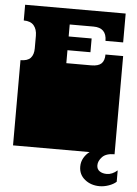

<svg xmlns="http://www.w3.org/2000/svg" viewBox="-59 -761 694 974"><g transform="rotate(5 288.0 -274.0)"><path d="M30 -171V-172Q30 -185 30 -191Q30 -197 30 -209V-260Q30 -269 30 -273.5Q30 -278 30 -282.5Q30 -287 30 -296V-297Q30 -310 30 -316Q30 -322 30 -334V-434Q66 -434 81.5 -451Q97 -468 97 -500V-564Q97 -597 80.5 -616.5Q64 -636 29 -636V-716H541V-569H451Q451 -636 384 -636H263V-575H380V-505H263V-439H390Q426 -439 441.5 -454Q457 -469 457 -500H547V-334Q547 -321 547 -315Q547 -309 547 -297V-296Q547 -287 547 -282.5Q547 -278 547 -273.5Q547 -269 547 -260V-209Q547 -196 547 -190Q547 -184 547 -172V-171Q547 -162 547 -157.5Q547 -153 547 -148.5Q547 -144 547 -135V0H30V-135Q30 -144 30 -148.5Q30 -153 30 -157.5Q30 -162 30 -171ZM379 77Q379 53 390.5 33Q402 13 420 0H547Q504 0 484.5 20.5Q465 41 465 63Q465 83 479.5 93Q494 103 516 103Q544 103 570 80V138Q556 151 532 159.5Q508 168 485 168Q441 168 410 143Q379 118 379 77Z"/></g></svg>

Font: Danfo
Style: Regular
Weight: 400
Version: Version 1.000;Glyphs 3.2 (3236)